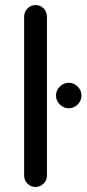

<svg xmlns="http://www.w3.org/2000/svg" viewBox="-20 -739 345 765"><path d="M76.2 -39.1V-672.9Q76.2 -691.4 89.4 -705.1Q102.5 -718.8 121.1 -718.8Q140.6 -718.8 153.8 -705.6Q167 -692.4 167 -672.9V-39.1Q167 -20.5 153.3 -7.3Q139.6 5.9 121.1 5.9Q102.5 5.9 89.4 -7.3Q76.2 -20.5 76.2 -39.1ZM253.9 -409.2Q274.4 -409.2 289.6 -394Q304.7 -378.9 304.7 -358.4Q304.7 -337.9 289.6 -322.8Q274.4 -307.6 253.9 -307.6Q233.4 -307.6 218.3 -322.8Q203.1 -337.9 203.1 -358.4Q203.1 -378.9 218.3 -394Q233.4 -409.2 253.9 -409.2Z"/></svg>

Font: jf-openhuninn-2.0
Style: Regular
Weight: 400
Designer: [Kosugi Maru]
Designed by MOTOYA      

[Varela Round]
Joe Prince (Latin component); Avraham Cornfeld (Hebrew component)
Foundry: justfont CO.,LTD.
Version: 2.0